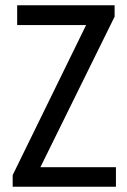

<svg xmlns="http://www.w3.org/2000/svg" viewBox="-20 -707 480 727"><path d="M28 0V-44L306 -612H45V-687H414V-644L133 -74H419V0Z"/></svg>

Font: Archivo ExtraCondensed
Style: Regular
Weight: 400
Width: 2
Designer: Hector Gatti
Foundry: Omnibus-Type
Version: Version 2.001